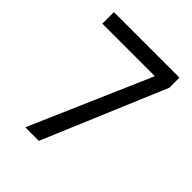

<svg xmlns="http://www.w3.org/2000/svg" viewBox="-200 -833 951 951"><g transform="rotate(45 275.5 -357.0)"><path d="M412 -633H44V-714H503V-643L232 0H137Z"/></g></svg>

Font: hextamil15
Style: Book
Weight: 400
Designer: Jelle Bosma - Monotype Design Team
Foundry: Monotype Imaging Inc.
Version: Version 2.003